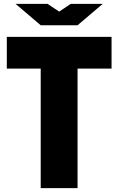

<svg xmlns="http://www.w3.org/2000/svg" viewBox="-20 -970 610 990"><path d="M379.9 -616.2V0H189.9V-616.2H15.1V-779.8H555.2V-616.2ZM60.1 -950.2H225.1L285.2 -910.2L345.2 -950.2H509.8L379.9 -839.8H189.9Z"/></svg>

Font: Cooper Hewitt
Style: Heavy
Weight: 713
Designer: Village Type and Design LLC
Foundry: Cooper Hewitt Smithsonian Design Museum
Version: 1.000